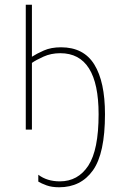

<svg xmlns="http://www.w3.org/2000/svg" viewBox="-20 -548 540 812"><path d="M424 -65Q424 -202 379 -275Q334 -348 238 -348Q196 -348 165.5 -334.5Q135 -321 115 -308V-528H89V0H115V-282Q132 -294 164 -308.5Q196 -323 235 -323Q397 -323 397 -65Q397 86 353.5 152.5Q310 219 233 219Q179 219 142 191V220Q155 228 177 236Q199 244 230 244Q322 244 373 172.5Q424 101 424 -65Z"/></svg>

Font: Noto Sans Mono UI Condensed Thin
Style: Regular
Weight: 250
Width: 3
Designer: Monotype Design team
Foundry: Monotype Imaging Inc.
Version: 1.000